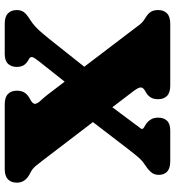

<svg xmlns="http://www.w3.org/2000/svg" viewBox="16 -756 740 812"><g transform="rotate(90 386.0 -350.0)"><path d="M659 -160Q673.5 -141 681.2 -131.8Q689 -122.5 696.2 -117.2Q703.5 -112 716 -105.5Q733 -97 742.8 -83.5Q752.5 -70 752.5 -51Q752.5 -27.5 738.5 -13.8Q724.5 0 695 0H421Q391.5 0 377.5 -13.8Q363.5 -27.5 363.5 -51Q363.5 -72.5 372.8 -85.5Q382 -98.5 400.5 -108Q420.5 -118.5 419 -129Q417.5 -139.5 405 -152.5Q392.5 -165.5 379 -183L99 -551Q92 -560.5 86.5 -567.8Q81 -575 74.5 -581.2Q68 -587.5 57 -594Q38 -605.5 30.2 -617.5Q22.5 -629.5 22.5 -649Q22.5 -672.5 36.5 -686.2Q50.5 -700 80 -700H342Q372 -700 385.8 -686.2Q399.5 -672.5 399.5 -649Q399.5 -629 391.8 -617Q384 -605 372 -598L364 -593.5Q350 -585.5 349.8 -575.5Q349.5 -565.5 366.5 -543ZM459.5 -325 361 -358 508.5 -555.5Q518.5 -569 523.8 -576Q529 -583 518 -589.5L507 -596Q494.5 -603.5 486 -616.8Q477.5 -630 477.5 -649Q477.5 -672.5 490.5 -686.2Q503.5 -700 532 -700H662Q719.5 -700 719.5 -650.5Q719.5 -631 706.8 -617.2Q694 -603.5 671.5 -589Q660.5 -582 648.5 -568.8Q636.5 -555.5 609 -520ZM286.5 -367 384.5 -328 241 -147Q223 -124.5 221.5 -116.5Q220 -108.5 228 -103.5L234 -100Q248.5 -92 255.8 -80.5Q263 -69 263 -51Q263 -28 249.8 -14Q236.5 0 208.5 0H80Q50.5 0 36.5 -13.8Q22.5 -27.5 22.5 -51Q22.5 -68.5 31 -80.5Q39.5 -92.5 61.5 -106Q79 -117 93.2 -130.2Q107.5 -143.5 120.2 -158.8Q133 -174 146 -190Z"/></g></svg>

Font: Fraunces SuperSoft 9pt
Style: Regular
Weight: 900
Version: Version 1.000;[b76b70a41]